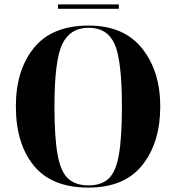

<svg xmlns="http://www.w3.org/2000/svg" viewBox="-20 -841 799 871"><path d="M381 10Q545 10 626 -92.5Q707 -195 707 -358Q707 -518 624.5 -621.5Q542 -725 382 -725Q216 -725 134 -624Q52 -523 52 -359Q52 -189 133.5 -89.5Q215 10 381 10ZM381 0Q324 0 290 -30Q256 -60 241.5 -138Q227 -216 227 -358Q227 -567 262.5 -641Q298 -715 382 -715Q467 -715 500 -641Q533 -567 533 -358Q533 -218 519.5 -140Q506 -62 473 -31Q440 0 381 0ZM243 -801V-821H519V-801Z"/></svg>

Font: Noto Serif Display SemiCondensed Extra
Style: Regular
Weight: 800
Width: 4
Designer: Monotype Design Team
Foundry: Monotype Imaging Inc.
Version: Version 1.900